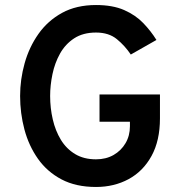

<svg xmlns="http://www.w3.org/2000/svg" viewBox="-20 -732 724 764"><path d="M362 12Q282 12 224.8 -18.2Q167.5 -48.5 131 -100.2Q94.5 -152 77.2 -216.8Q60 -281.5 60 -350Q60 -416 78 -480.2Q96 -544.5 133 -597Q170 -649.5 227 -680.8Q284 -712 362 -712Q428.5 -712 474 -692Q519.5 -672 550 -640.2Q580.5 -608.5 602.5 -573L500.5 -515Q477 -550 445 -576.2Q413 -602.5 362 -602.5Q310.5 -602.5 275.2 -579.5Q240 -556.5 219 -519Q198 -481.5 188.8 -437Q179.5 -392.5 179.5 -350Q179.5 -302 190 -256.8Q200.5 -211.5 222.2 -175.8Q244 -140 278.8 -119Q313.5 -98 362 -98Q401.5 -98 431.8 -115.2Q462 -132.5 479.5 -162.2Q497 -192 497 -229.5V-247.5H376V-356H616.5V-261Q616.5 -172.5 583 -111.5Q549.5 -50.5 491.8 -19.2Q434 12 362 12Z"/></svg>

Font: Overpass SemiBold
Style: Regular
Weight: 600
Designer: Delve Withrington, Dave Bailey, Thomas Jockin
Foundry: Delve Fonts LLC
Version: Version 4.000